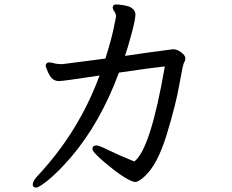

<svg xmlns="http://www.w3.org/2000/svg" viewBox="-20 -777 1040 862"><path d="M143 65Q127 65 127 52Q127 34 153 8Q335 -188 427 -438Q264 -413 245 -413Q223 -413 210 -428.5Q197 -444 185 -480Q185 -495 199 -497Q210 -497 231 -491Q246 -489 260 -489L453 -514Q478 -592 489.5 -646Q501 -700 501 -704Q501 -708 499 -714.5Q497 -721 491.5 -728.5Q486 -736 486 -743Q486 -757 503 -757Q513 -757 532 -754Q588 -746 588 -711Q588 -690 570.5 -625Q553 -560 541 -526Q654 -543 757 -556Q775 -556 793.5 -542Q812 -528 812 -516Q812 -504 806.5 -496.5Q801 -489 785.5 -399Q770 -309 728.5 -173Q687 -37 629 15Q602 40 587 40Q574 40 540.5 20Q507 0 451 -47Q395 -94 395 -108Q395 -124 413 -124Q425 -124 466 -103.5Q507 -83 583 -52Q656 -107 720 -479Q686 -476 514 -451Q430 -224 296 -68Q239 -3 197 31Q155 65 143 65Z"/></svg>

Font: LXGW WenKai Medium
Style: Regular
Weight: 500
Designer: LXGW / Fontworks Inc.
Foundry: LXGW / Fontworks Inc.
Version: Version 1.501; October 10, 2024